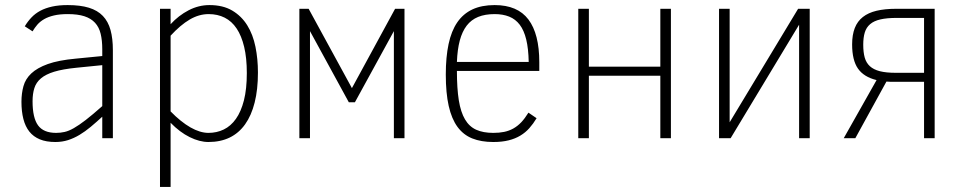

<svg xmlns="http://www.w3.org/2000/svg" viewBox="-20 -547 3815 760"><path d="M384.8 0V-85Q360.8 -63 338.9 -44.7Q316.9 -26.4 294.9 -13.2Q272.9 0 249.5 7.6Q226.1 15.1 199.2 15.1Q163.1 15.1 137.7 4.6Q112.3 -5.9 96.2 -26.1Q80.1 -46.4 72.5 -76.2Q64.9 -106 64.9 -144Q64.9 -177.2 72.8 -205.8Q80.6 -234.4 103.8 -256.3Q127 -278.3 169.2 -293.5Q211.4 -308.6 279.8 -314.9L384.8 -325.2V-352.1Q384.8 -387.2 378.4 -413.3Q372.1 -439.5 356.2 -456.8Q340.3 -474.1 314 -482.7Q287.6 -491.2 248 -491.2Q216.3 -491.2 193.6 -485.8Q170.9 -480.5 154.8 -471.2Q138.7 -461.9 127.9 -449.5Q117.2 -437 108.9 -422.9L78.1 -442.9Q89.8 -462.4 104.7 -478Q119.6 -493.7 139.6 -504.4Q159.7 -515.1 186.3 -521Q212.9 -526.9 248 -526.9Q297.9 -526.9 332 -516.4Q366.2 -505.9 387.2 -483.9Q408.2 -461.9 417.5 -428.2Q426.8 -394.5 426.8 -348.1V0ZM384.8 -289.1 282.2 -278.8Q228.5 -273.4 194.8 -263.2Q161.1 -252.9 142.1 -236.8Q123 -220.7 116 -198.2Q108.9 -175.8 108.9 -146Q108.9 -80.6 130.6 -50.8Q152.3 -21 202.1 -21Q219.2 -21 235.6 -24.7Q252 -28.3 272.2 -39.8Q292.5 -51.3 319.3 -72Q346.2 -92.8 384.8 -127Z M1001 -259.8Q1001 -192.4 988 -141.1Q975.1 -89.8 950.2 -54.9Q925.3 -20 888.9 -2.4Q852.5 15.1 805.2 15.1Q770 15.1 731 -4.2Q691.9 -23.4 655.3 -61V192.9H613.3V-512.2H655.3V-451.2Q687 -485.8 726.6 -506.3Q766.1 -526.9 809.1 -526.9Q862.8 -526.9 899.4 -505.1Q936 -483.4 958.7 -446.8Q981.4 -410.2 991.2 -361.8Q1001 -313.5 1001 -259.8ZM957 -257.8Q957 -317.4 946.5 -361.3Q936 -405.3 916.7 -434.1Q897.5 -462.9 869.4 -477.1Q841.3 -491.2 806.2 -491.2Q767.6 -491.2 731 -469.7Q694.3 -448.2 655.3 -405.8V-106Q695.8 -64.5 733.9 -42.7Q772 -21 805.2 -21Q837.9 -21 865.7 -34.4Q893.6 -47.9 913.8 -76.4Q934.1 -105 945.6 -149.9Q957 -194.8 957 -257.8Z M1581.1 0H1539.1V-423.8L1384.8 -142.1H1360.8L1207 -423.8V0H1165V-512.2H1201.7L1373 -198.2L1543.9 -512.2H1581.1Z M1788.6 -266.1Q1788.6 -197.3 1796.1 -150.1Q1803.7 -103 1820.6 -74.5Q1837.4 -45.9 1865 -33.4Q1892.6 -21 1932.6 -21Q1956.1 -21 1975.3 -24.9Q1994.6 -28.8 2011.5 -38.1Q2028.3 -47.4 2043 -62.7Q2057.6 -78.1 2071.8 -101.1L2104 -79.1Q2090.8 -57.1 2075.4 -39.8Q2060.1 -22.5 2039.8 -10.3Q2019.5 2 1993.4 8.5Q1967.3 15.1 1932.6 15.1Q1884.8 15.1 1849.4 1Q1814 -13.2 1790.8 -44.9Q1767.6 -76.7 1756.1 -127.7Q1744.6 -178.7 1744.6 -252Q1744.6 -320.8 1755.6 -372.6Q1766.6 -424.3 1790 -458.5Q1813.5 -492.7 1850.1 -509.8Q1886.7 -526.9 1938 -526.9Q2028.8 -526.9 2071.8 -469.7Q2114.7 -412.6 2114.7 -300.8V-266.1ZM2072.8 -301.8Q2071.8 -354.5 2063 -390.6Q2054.2 -426.8 2037.4 -449Q2020.5 -471.2 1995.6 -481.2Q1970.7 -491.2 1938 -491.2Q1899.9 -491.2 1872.6 -480Q1845.2 -468.8 1827.4 -445.6Q1809.6 -422.4 1800 -386.7Q1790.5 -351.1 1788.6 -301.8Z M2635.7 0H2593.8V-247.1H2311V0H2269V-512.2H2311V-283.2H2593.8V-512.2H2635.7Z M2872.1 0H2826.2V-512.2H2868.2V-63L3139.2 -512.2H3185.1V0H3143.1V-449.2Z M3525.9 -223.1Q3516.1 -223.1 3507.1 -223.1Q3498 -223.1 3488.8 -224.1L3365.7 0H3319.8L3449.7 -230Q3399.4 -242.2 3376.2 -275.4Q3353 -308.6 3353 -371.1Q3353 -409.2 3363.5 -436Q3374 -462.9 3395.5 -479.7Q3417 -496.6 3449.7 -504.4Q3482.4 -512.2 3526.9 -512.2H3679.7V0H3637.7V-223.1ZM3397 -370.1Q3397 -340.3 3402.8 -319.3Q3408.7 -298.3 3423.3 -284.9Q3438 -271.5 3462.9 -265.1Q3487.8 -258.8 3525.9 -258.8H3637.7V-476.1H3529.8Q3490.7 -476.1 3465.1 -470.2Q3439.5 -464.4 3424.3 -451.4Q3409.2 -438.5 3403.1 -418.5Q3397 -398.4 3397 -370.1Z"/></svg>

Font: Clear Sans Thin
Style: Regular
Weight: 250
Foundry: Intel Corporation
Version: Version 1.00